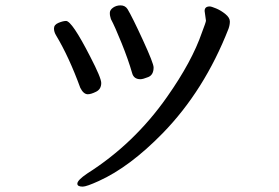

<svg xmlns="http://www.w3.org/2000/svg" viewBox="-20 -677 1040 715"><path d="M307 -326Q291 -326 279 -350Q237 -465 189 -545Q181 -558 181 -571Q181 -585 198 -592Q215 -599 226 -599Q248 -599 316 -466Q357 -387 357 -368Q357 -345 338 -335.5Q319 -326 307 -326ZM288 18Q268 18 268 7Q268 -6 305 -31Q480 -142 602 -316Q695 -448 732 -556Q747 -595 747 -600L742 -636Q742 -653 761 -653Q767 -653 785 -645.5Q803 -638 819.5 -624.5Q836 -611 836 -597Q836 -584 831 -570Q741 -340 586 -181Q463 -55 348 -3Q302 18 288 18ZM503 -382Q478 -382 472 -405Q458 -454 433 -516Q408 -578 393 -606Q392 -611 390.5 -615.5Q389 -620 389 -629Q389 -640 401 -648.5Q413 -657 429 -657Q446 -657 455 -643Q473 -613 512.5 -527Q552 -441 552 -426Q552 -398 532 -390Q512 -382 503 -382Z"/></svg>

Font: LXGW WenKai Medium
Style: Regular
Weight: 500
Designer: LXGW / Fontworks Inc.
Foundry: LXGW / Fontworks Inc.
Version: Version 1.501; October 10, 2024